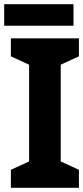

<svg xmlns="http://www.w3.org/2000/svg" viewBox="-20 -897 397 917"><path d="M357 0H32V-86L119 -126V-588L32 -628V-714H357V-628L270 -588V-126L357 -86ZM331 -877V-774H0V-877Z"/></svg>

Font: Noto Sans IKEA
Style: Bold
Weight: 600
Designer: Monotype Design Team
Foundry: Monotype Imaging Inc.
Version: Version 2.001